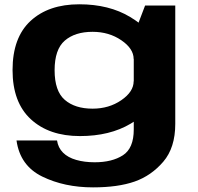

<svg xmlns="http://www.w3.org/2000/svg" viewBox="-20 -614 899 872"><path d="M402.5 237Q516 237 591.5 210.5Q667 184 721.5 120.5Q776 57 776 -51.5V-589H639L587.5 -454V-26Q587.5 59.5 538.2 91.2Q489 123 410 123Q363.5 123 326 112.2Q288.5 101.5 266.2 79.2Q244 57 239 24H55Q71 138.5 171.8 187.8Q272.5 237 402.5 237ZM343 4Q478.5 4 573.2 -52.2Q668 -108.5 668 -158.5L587 -245Q587 -197.5 531 -159Q475 -120.5 400.5 -120.5Q320.5 -120.5 274.2 -160.5Q228 -200.5 228 -295Q228 -389.5 274.2 -429.5Q320.5 -469.5 400.5 -469.5Q475 -469.5 531 -431.2Q587 -393 587 -346L667 -429.5Q667 -479 571.2 -536.8Q475.5 -594.5 340 -594.5Q200.5 -594.5 118.8 -519Q37 -443.5 37 -296Q37 -149 120 -72.5Q203 4 343 4Z"/></svg>

Font: Anybody Expanded
Style: Bold
Weight: 700
Width: 7
Designer: Tyler Finck
Foundry: Etcetera Type Company
Version: Version 1.113;gftools[0.9.25]